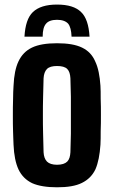

<svg xmlns="http://www.w3.org/2000/svg" viewBox="-20 -795 488 824"><path d="M224.6 -775.4C177.7 -775.4 143.6 -764.6 121.1 -743.2C99.6 -722.7 87.9 -687.5 85 -637.7H163.1C163.1 -664.1 168 -682.6 177.7 -693.4C186.5 -704.1 202.1 -710 224.6 -710C247.1 -710 262.7 -704.1 272.5 -693.4C281.2 -682.6 286.1 -664.1 287.1 -637.7H364.3C361.3 -687.5 349.6 -722.7 328.1 -743.2C306.6 -764.6 272.5 -775.4 224.6 -775.4ZM224.6 8.8C270.5 8.8 305.7 2.9 331.1 -9.8C357.4 -22.5 377 -42 389.6 -68.4C401.4 -95.7 408.2 -130.9 411.1 -173.8C412.1 -190.4 412.1 -210 412.1 -232.4C413.1 -254.9 413.1 -277.3 413.1 -301.8C413.1 -326.2 413.1 -348.6 412.1 -371.1C412.1 -393.6 412.1 -412.1 411.1 -426.8C408.2 -469.7 401.4 -504.9 388.7 -531.2C377 -558.6 358.4 -578.1 332 -590.8C305.7 -603.5 270.5 -609.4 224.6 -609.4C179.7 -609.4 143.6 -603.5 117.2 -590.8C90.8 -578.1 72.3 -558.6 59.6 -532.2C46.9 -505.9 40 -470.7 38.1 -426.8C37.1 -410.2 36.1 -391.6 36.1 -369.1C35.2 -346.7 35.2 -323.2 35.2 -298.8C35.2 -274.4 35.2 -252 36.1 -229.5C37.1 -208 37.1 -189.5 38.1 -173.8C40 -129.9 46.9 -94.7 59.6 -67.4C72.3 -41 91.8 -21.5 118.2 -8.8C144.5 2.9 180.7 8.8 224.6 8.8ZM224.6 -87.9C205.1 -87.9 190.4 -92.8 181.6 -101.6C172.9 -110.4 168 -124 167 -141.6C166 -168 166 -194.3 165 -220.7C164.1 -247.1 164.1 -273.4 164.1 -299.8C164.1 -326.2 164.1 -353.5 165 -379.9C166 -406.2 166 -432.6 167 -459C168 -476.6 172.9 -490.2 181.6 -499C190.4 -507.8 205.1 -511.7 224.6 -511.7C245.1 -511.7 259.8 -507.8 268.6 -499C277.3 -490.2 281.2 -476.6 282.2 -459C283.2 -432.6 283.2 -406.2 284.2 -379.9V-300.8V-220.7C283.2 -194.3 283.2 -168 282.2 -141.6C281.2 -124 277.3 -110.4 268.6 -101.6C259.8 -92.8 245.1 -87.9 224.6 -87.9Z"/></svg>

Font: Yellow Ladder Regular
Style: Regular
Weight: 400
Designer: Zima Creative
Version: Version 2.002